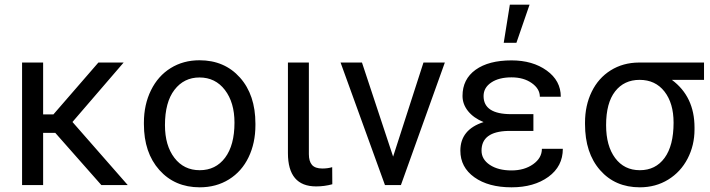

<svg xmlns="http://www.w3.org/2000/svg" viewBox="-20 -798 3062 828"><path d="M218.3 -225.1H166V0H75.2V-528.3H166V-304.7H210.4L404.3 -528.3H513.2L292.5 -272L530.8 0H417Z M600.6 -269Q600.6 -346.7 631.1 -408.7Q661.6 -470.7 716.1 -504.4Q770.5 -538.1 840.3 -538.1Q948.2 -538.1 1014.9 -463.4Q1081.5 -388.7 1081.5 -264.6V-258.3Q1081.5 -181.2 1052 -119.9Q1022.5 -58.6 967.5 -24.4Q912.6 9.8 841.3 9.8Q733.9 9.8 667.2 -64.9Q600.6 -139.6 600.6 -262.7ZM691.4 -258.3Q691.4 -170.4 732.2 -117.2Q772.9 -64 841.3 -64Q910.2 -64 950.7 -117.9Q991.2 -171.9 991.2 -269Q991.2 -356 950 -409.9Q908.7 -463.9 840.3 -463.9Q773.4 -463.9 732.4 -410.6Q691.4 -357.4 691.4 -258.3Z M1312 -528.3V-133.3Q1312 -102.5 1325.4 -86.9Q1338.9 -71.3 1370.1 -71.3Q1393.6 -71.3 1412.6 -77.1L1413.1 -3.4Q1378.9 5.9 1343.3 5.9Q1221.7 5.9 1221.7 -137.7V-528.3Z M1675.3 -122.6 1806.2 -528.3H1898.4L1709 0H1640.1L1448.7 -528.3H1541Z M2056.6 -148.4Q2056.6 -110.8 2092.5 -86.9Q2128.4 -63 2186 -63Q2241.2 -63 2279.1 -89.8Q2316.9 -116.7 2316.9 -156.2H2407.2Q2407.2 -80.6 2345 -35.4Q2282.7 9.8 2186 9.8Q2086.4 9.8 2025.9 -33.4Q1965.3 -76.7 1965.3 -148.4Q1965.3 -239.3 2065.4 -271.5Q2022.5 -289.1 1998.5 -318.8Q1974.6 -348.6 1974.6 -384.3Q1974.6 -456.5 2031 -497.1Q2087.4 -537.6 2186 -537.6Q2276.9 -537.6 2337.6 -493.9Q2398.4 -450.2 2398.4 -380.9H2308.1Q2308.1 -415 2273.2 -439.7Q2238.3 -464.4 2186 -464.4Q2131.3 -464.4 2098.4 -442.1Q2065.4 -419.9 2065.4 -383.8Q2065.4 -305.7 2184.6 -305.7H2280.3V-233.4H2170.9Q2056.6 -230.5 2056.6 -148.4ZM2178.7 -777.8H2263.7L2207 -613.3H2152.3Z M3016.1 -453.6H2877.4Q2975.1 -381.3 2975.1 -248V-239.7Q2975.1 -171.4 2945.3 -114Q2915.5 -56.6 2861.6 -23.4Q2807.6 9.8 2739.3 9.8Q2632.8 9.8 2567.9 -64.2Q2502.9 -138.2 2502.9 -262.7V-269Q2502.9 -343.3 2531.7 -402.3Q2560.5 -461.4 2613.5 -494.6Q2666.5 -527.8 2734.9 -528.3H3016.1ZM2593.8 -258.3Q2593.8 -168.9 2632.8 -116.5Q2671.9 -64 2739.3 -64Q2807.1 -64 2845.9 -116.9Q2884.8 -169.9 2884.8 -269Q2884.8 -353 2845.5 -403.3Q2806.2 -453.6 2738.3 -453.6Q2671.4 -453.6 2632.6 -403.8Q2593.8 -354 2593.8 -258.3Z"/></svg>

Font: APIMedia Roboto
Style: Regular
Weight: 400
Designer: Google
Version: Version 2.137; 2017